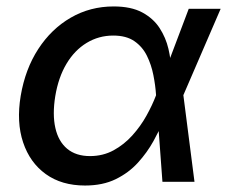

<svg xmlns="http://www.w3.org/2000/svg" viewBox="-20 -570 712 602"><path d="M246.6 11.7Q173.3 11.7 123.5 -24.2Q73.7 -60.1 52.5 -123.5Q31.2 -187 44.9 -269.5Q59.1 -353.5 100.1 -416.5Q141.1 -479.5 201.9 -514.6Q262.7 -549.8 336.4 -549.8Q391.1 -549.8 426 -531Q460.9 -512.2 480.5 -481.9Q500 -451.7 508.1 -417Q516.1 -382.3 517.1 -350.6H553.2L554.7 -273.4L589.8 0H489.3L469.2 -272.9Q467.3 -302.2 460.9 -334.5Q454.6 -366.7 440.7 -395Q426.8 -423.3 401.4 -440.9Q376 -458.5 335 -458.5Q289.6 -458.5 251.7 -435.5Q213.9 -412.6 188.5 -370.1Q163.1 -327.6 153.3 -268.6Q144 -210.9 153.6 -168.7Q163.1 -126.5 190.7 -103.5Q218.3 -80.6 262.2 -80.6Q302.7 -80.6 335.9 -98.6Q369.1 -116.7 395 -145.5Q420.9 -174.3 439.2 -207.3Q457.5 -240.2 468.8 -270L571.8 -542.5H671.9L554.2 -270L527.8 -195.3H494.6Q481 -163.6 461.2 -127.7Q441.4 -91.8 412.6 -60.1Q383.8 -28.3 343 -8.3Q302.2 11.7 246.6 11.7Z"/></svg>

Font: Inter 16pt Medium
Style: Italic
Weight: 500
Italic angle: -9.3988°
Version: Version 4.001;git-66647c0bb